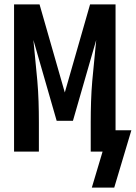

<svg xmlns="http://www.w3.org/2000/svg" viewBox="-20 -690 618 874"><path d="M398 164 447 0H393V-134Q393 -181 394.5 -228Q396 -275 400 -321.5Q404 -368 409 -415Q414 -462 418 -508L312 -140H238L132 -508Q136 -462 141 -415Q146 -368 150 -321.5Q154 -275 155.5 -228Q157 -181 157 -134V0H44V-670H160L275 -269L390 -670H506V-97H578L500 164Z"/></svg>

Font: Lode Term
Style: Bold
Weight: 700
Monospace: yes
Designer: Belleve Invis
Foundry: Belleve Invis
Version: Version 29.2.0